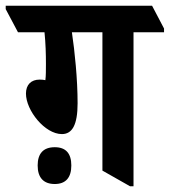

<svg xmlns="http://www.w3.org/2000/svg" viewBox="-75 -645 595 673"><path d="M142 -175C178 -175 197 -207 197 -283C197 -368 187 -465 177 -532H284V-47L381 8H393V-532H500V-545L458 -625H-55V-613L-12 -532H81C85 -493 86 -455 86 -421C86 -401 86 -377 84 -364C80 -365 72 -366 64 -366C34 -366 16 -348 16 -317C16 -258 82 -175 142 -175ZM117 0C155 0 175 -22 175 -65C175 -107 156 -129 117 -129C77 -129 57 -107 57 -65C57 -22 78 0 117 0Z"/></svg>

Font: Noto Serif Devanagari ExtraCondensed
Style: Bold
Weight: 700
Width: 2
Designer: Universal Thirst, Indian Type Foundry and the Monotype Design Team
Foundry: Monotype Imaging Inc.
Version: Version 2.004